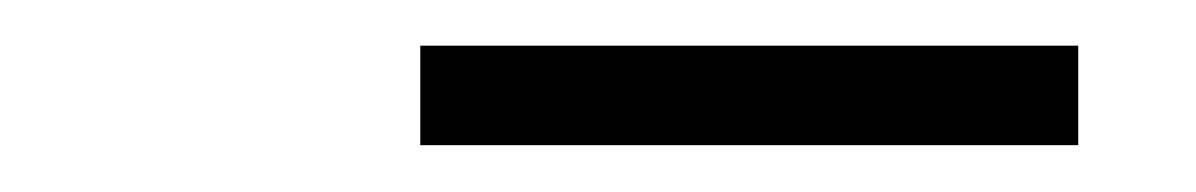

<svg xmlns="http://www.w3.org/2000/svg" viewBox="-20 -752 511 82"><path d="M159.5 -690V-732.5H440.5V-690Z"/></svg>

Font: Encode Sans SmCnd Lt
Style: Regular
Weight: 300
Width: 4
Designer: Multiple Designers
Foundry: Impallari Type
Version: Version 3.002; ttfautohint (v1.8.3) -l 8 -r 50 -G 200 -x 14 